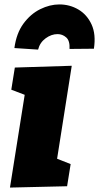

<svg xmlns="http://www.w3.org/2000/svg" viewBox="-20 -841 447 867"><path d="M25 6 106 -504 175 -381 31 -436 47 -536 304 -544 223 -30 155 -157 299 -100 283 0ZM248 -821Q295 -821 334 -798Q373 -775 393.5 -730.5Q414 -686 404 -621L294 -620Q296 -657 279 -672Q262 -687 240 -687Q212 -687 186 -668Q160 -649 152 -617L45 -624Q54 -691 86 -734.5Q118 -778 161.5 -799.5Q205 -821 248 -821Z"/></svg>

Font: Bitter Thin Black
Style: Italic
Weight: 900
Italic angle: -9°
Version: Version 3.020